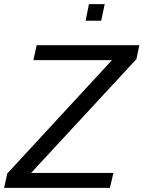

<svg xmlns="http://www.w3.org/2000/svg" viewBox="-24 -906 692 926"><path d="M-4 0 11 -69 516 -616H137L153 -688H648L634 -621L126 -72H523L506 0ZM389 -806 405 -886H481L464 -806Z"/></svg>

Font: Saira
Style: Italic
Weight: 400
Italic angle: -12°
Designer: Hector Gatti with collaboration of the Omnibus-Type team
Foundry: Omnibus-Type
Version: Version 1.100; ttfautohint (v1.8.3)